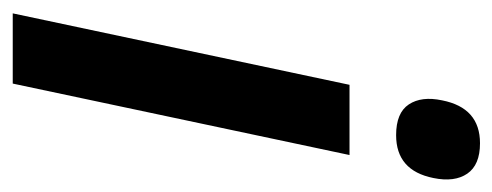

<svg xmlns="http://www.w3.org/2000/svg" viewBox="-262 -530 792 309"><g transform="rotate(90 134.5 -376.0)"><path d="M198 -617Q162 -617 148.5 -637.5Q135 -658 142 -691Q154 -752 211 -752Q246 -752 260 -731.5Q274 -711 267 -677Q255 -617 198 -617ZM2 0 117 -542H230L115 0Z"/></g></svg>

Font: Noto Sans Condensed SemiBold
Style: Italic
Weight: 600
Width: 3
Italic angle: -12°
Designer: Monotype Design Team
Foundry: Monotype Imaging Inc.
Version: Version 2.013; ttfautohint (v1.8.4.7-5d5b)